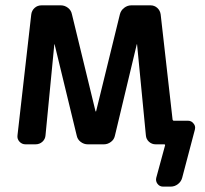

<svg xmlns="http://www.w3.org/2000/svg" viewBox="-20 -565 771 723"><path d="M339.8 -145.5Q339.8 -145.5 340.8 -145.5Q341.8 -145.5 341.8 -145.5L431.6 -511.7Q435.5 -526.4 447.8 -535.6Q460 -544.9 474.6 -544.9H546.9Q561.5 -544.9 572.3 -535.2Q583 -525.4 585 -510.7L629.9 -114.3Q630.9 -110.4 634.8 -110.4H687.5Q701.2 -110.4 709 -99.6Q714.8 -92.8 714.8 -84Q714.8 -81.1 713.9 -77.1L666 104.5Q662.1 119.1 649.9 128.4Q637.7 137.7 623 137.7H593.8Q581.1 137.7 573.2 127.4Q565.4 117.2 568.4 104.5L601.6 -17.6Q602.5 -21.5 597.7 -21.5H567.4H566.4Q551.8 -21.5 541 -31.2Q530.3 -41 529.3 -55.7L496.1 -398.4Q495.1 -398.4 495.1 -398.4L413.1 -55.7Q410.2 -40 397.9 -30.8Q385.7 -21.5 371.1 -21.5H310.5Q295.9 -21.5 283.7 -30.8Q271.5 -40 268.6 -55.7L185.5 -398.4Q185.5 -398.4 184.6 -398.4L151.4 -55.7Q150.4 -41 139.6 -31.2Q128.9 -21.5 113.3 -21.5H76.2Q62.5 -21.5 53.2 -31.7Q43.9 -42 45.9 -55.7L97.7 -510.7Q99.6 -525.4 110.4 -535.2Q121.1 -544.9 136.7 -544.9H209Q223.6 -544.9 235.8 -535.6Q248 -526.4 251 -510.7Z"/></svg>

Font: Gen Jyuu GothicL Medium
Style: Regular
Weight: 500
Designer: [Source Han Sans]
Ryoko NISHIZUKA  (kana & ideographs); Paul D. Hunt (Latin, Greek & Cyrillic); Wenlong ZHANG  (bopomofo
Version: Version 1.002.20150607